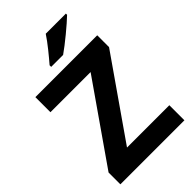

<svg xmlns="http://www.w3.org/2000/svg" viewBox="-274 -1030 1126 1126"><g transform="rotate(-45 289.5 -467.0)"><path d="M506 -924V-934H339C310 -889 256 -824 224 -787V-774H323C374 -809 468 -887 506 -924ZM555 0V-125H204L546 -616V-714H33V-589H366L24 -98V0Z"/></g></svg>

Font: Noto Sans Lisu
Style: Bold
Weight: 700
Designer: Monotype Design Team. David Williams.
Foundry: Monotype Imaging Inc.
Version: Version 2.102